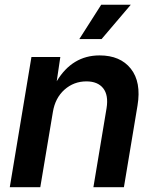

<svg xmlns="http://www.w3.org/2000/svg" viewBox="-20 -785 651 805"><path d="M201.7 -315.4 148.9 0H21L111.8 -545.9H232.9L217.8 -444.3Q283.2 -552.7 397.5 -552.7Q484.4 -552.7 528.6 -496.8Q572.8 -440.9 556.6 -342.8L499.5 0H371.6L426.8 -331.5Q435.5 -386.2 412.6 -415Q389.6 -443.8 342.3 -443.8Q289.6 -443.8 250.5 -409.2Q211.4 -374.5 201.7 -315.4ZM312.5 -621.1 404.3 -765.1H528.3L405.8 -621.1Z"/></svg>

Font: Inter Semi Bold
Style: Italic
Weight: 600
Italic angle: -9.39999°
Designer: Rasmus Andersson
Foundry: rsms
Version: Version 4.000;git-3c8e0fc